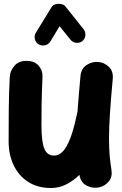

<svg xmlns="http://www.w3.org/2000/svg" viewBox="-20 -885 629 988"><path d="M560.1 -477.5Q550.3 -373 545.7 -300.5Q541 -228 541 -173.3Q541 -127.4 543.9 -89.6Q546.9 -51.8 553.2 -13.2Q559.6 24.9 540 48.3Q520.5 71.8 492.2 78.6Q459.5 86.4 427.2 70.8Q395 55.2 388.7 14.6Q357.4 45.4 320.8 64Q284.2 82.5 242.2 82.5Q173.8 82.5 125 51Q76.2 19.5 50.3 -34.7Q24.4 -88.9 24.4 -156.7Q24.4 -236.3 25.1 -321.8Q25.9 -407.2 30.3 -489.7Q32.2 -521 54.2 -546.4Q76.2 -571.8 116.2 -571.8Q157.2 -571.8 178.7 -547.1Q200.2 -522.5 198.7 -490.2Q197.3 -457 196 -423.1Q194.8 -389.2 194.1 -345.9Q193.4 -302.7 193.4 -240.7Q193.4 -154.8 208.3 -119.6Q223.1 -84.5 257.3 -84.5Q289.1 -84.5 311.8 -116Q334.5 -147.5 350.6 -199Q366.7 -250.5 378.9 -311V-312Q381.8 -351.1 385.5 -396Q389.2 -440.9 394 -493.2Q397.9 -533.2 426.8 -551.3Q455.6 -569.3 487.3 -565.9Q517.6 -563 540.8 -540.5Q564 -518.1 560.1 -477.5ZM178.2 -657.2Q163.6 -666.5 159.4 -684.1Q155.3 -701.7 164.6 -716.8L245.6 -848.6Q252 -859.4 266.1 -863Q280.3 -866.7 294.9 -864Q309.6 -861.3 316.4 -852.1L410.2 -734.4Q420.9 -720.7 419.2 -702.6Q417.5 -684.6 403.3 -673.3Q389.6 -662.6 371.6 -664.8Q353.5 -667 342.8 -680.7L286.6 -750L238.8 -670.9Q229.5 -656.2 211.4 -652.1Q193.4 -647.9 178.2 -657.2Z"/></svg>

Font: Mikhak-DS1-FD Black
Style: Regular
Weight: 900
Designer: Amin Abedi
Version: Version 3.2